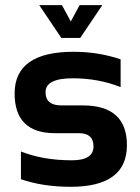

<svg xmlns="http://www.w3.org/2000/svg" viewBox="-20 -718 540 743"><path d="M61 -24.4V-131.8Q146.5 -97.7 258.3 -97.7Q341.8 -97.7 341.8 -151.4Q341.8 -202.6 285.6 -202.6H192.9Q36.6 -202.6 36.6 -356.4Q36.6 -517.6 264.6 -517.6Q361.3 -517.6 446.8 -488.3V-380.9Q361.3 -415 261.2 -415Q156.2 -415 156.2 -361.3Q156.2 -310.1 217.3 -310.1H300.3Q471.2 -310.1 471.2 -156.2Q471.2 4.9 253.4 4.9Q146.5 4.9 61 -24.4ZM131.8 -698.2H219.7L253.9 -634.8L288.1 -698.2H376L290.5 -571.3H217.3Z"/></svg>

Font: Voltera
Style: Bold
Weight: 700
Designer: Bernd Montag
Version: Version 1.301